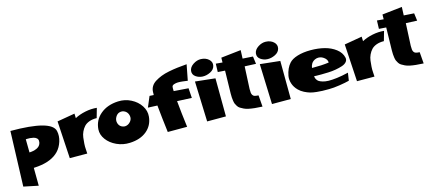

<svg xmlns="http://www.w3.org/2000/svg" viewBox="-61 -1410 5117 2251"><g transform="rotate(-15 2497.0 -284.0)"><path d="M189 -218Q192 -218 197 -218.5Q202 -219 217.5 -220.5Q233 -222 246.5 -225.5Q260 -229 276.5 -236.5Q293 -244 305 -254.5Q317 -265 325 -282Q333 -299 332 -320Q332 -340 316.5 -353.5Q301 -367 280 -372Q259 -377 238 -378.5Q217 -380 202 -379L187 -378ZM38 -519Q534 -519 566 -377Q580 -315 559 -249Q538 -183 496 -139Q412 -51 244 -34Q216 -31 191 -30L193 187L15 150Z M818 -466Q874 -496 946 -511Q1018 -526 1087 -519L1054 -403Q1002 -404 963 -389.5Q924 -375 901.5 -350.5Q879 -326 863.5 -293Q848 -260 843.5 -224Q839 -188 836.5 -151Q834 -114 837 -81L840 -30L628 -31L601 -484L816 -521Z M1345 -527Q1429 -531 1502.5 -493.5Q1576 -456 1616.5 -393Q1657 -330 1650 -261Q1640 -156 1562 -91.5Q1484 -27 1357 -22Q1273 -18 1197.5 -52.5Q1122 -87 1078.5 -146Q1035 -205 1039 -270Q1047 -381 1131 -451Q1215 -521 1345 -527ZM1370 -227Q1400 -235 1422 -263.5Q1444 -292 1437 -329Q1429 -370 1397 -389.5Q1365 -409 1330 -399Q1300 -391 1280.5 -356.5Q1261 -322 1271 -285Q1282 -248 1312 -233.5Q1342 -219 1370 -227Z M2009 -530Q2006 -517 2008 -475L2185 -462L2193 -343L2016 -351Q2029 -207 2052 -30H1817Q1795 -206 1780 -361L1666 -366L1720 -494L1770 -491Q1770 -493 1770.5 -497.5Q1771 -502 1771 -508Q1771 -514 1771 -522Q1771 -561 1789 -592.5Q1807 -624 1842 -646Q1877 -668 1918.5 -684.5Q1960 -701 2016 -712Q2072 -723 2122.5 -729Q2173 -735 2236 -740L2199 -549Q2191 -550 2179.5 -552Q2168 -554 2136.5 -557.5Q2105 -561 2081 -560.5Q2057 -560 2035 -552.5Q2013 -545 2009 -530Z M2295 -30 2278 -519 2520 -493 2523 -30ZM2533 -641Q2523 -597 2475.5 -573.5Q2428 -550 2381 -552Q2335 -554 2298.5 -580Q2262 -606 2266 -650Q2271 -695 2318 -726Q2365 -757 2413 -755Q2470 -753 2506.5 -720Q2543 -687 2533 -641Z M2874 -268Q2874 -237 2876 -221.5Q2878 -206 2886.5 -193Q2895 -180 2910.5 -175.5Q2926 -171 2956 -169L2967 -30Q2916 -32 2874.5 -36.5Q2833 -41 2802 -47.5Q2771 -54 2747 -65.5Q2723 -77 2706.5 -87.5Q2690 -98 2678.5 -115.5Q2667 -133 2661 -147.5Q2655 -162 2651.5 -185Q2648 -208 2647 -226Q2646 -244 2646 -273L2652 -551L2565 -557L2568 -658L2648 -651L2649 -709L2891 -736L2887 -634L3011 -626L3023 -534L2887 -540Z M3082 -30 3065 -519 3307 -493 3310 -30ZM3320 -641Q3310 -597 3262.5 -573.5Q3215 -550 3168 -552Q3122 -554 3085.5 -580Q3049 -606 3053 -650Q3058 -695 3105 -726Q3152 -757 3200 -755Q3257 -753 3293.5 -720Q3330 -687 3320 -641Z M3723 -412Q3701 -406 3685.5 -394Q3670 -382 3662.5 -369.5Q3655 -357 3651 -345Q3647 -333 3646 -325V-317Q3763 -316 3850 -328Q3851 -366 3810 -394.5Q3769 -423 3723 -412ZM3644 -218Q3644 -217 3644 -215Q3645 -205 3646.5 -197.5Q3648 -190 3657 -175Q3666 -160 3680.5 -150.5Q3695 -141 3724.5 -132Q3754 -123 3794 -122Q3834 -121 3896.5 -128.5Q3959 -136 4037 -155L4023 -61Q3978 -49 3903.5 -37.5Q3829 -26 3776 -26Q3770 -26 3758 -26Q3717 -26 3693 -26.5Q3669 -27 3624.5 -31.5Q3580 -36 3548.5 -45Q3517 -54 3480.5 -72.5Q3444 -91 3417 -118Q3377 -158 3361.5 -206.5Q3346 -255 3354 -299.5Q3362 -344 3379 -381Q3396 -418 3419 -443Q3451 -480 3520.5 -501.5Q3590 -523 3682 -523Q3772 -523 3849 -503.5Q3926 -484 3983.5 -440Q4041 -396 4055 -334Q4062 -304 4043 -281.5Q4024 -259 3988 -247Q3952 -235 3907 -227Q3862 -219 3816 -217.5Q3770 -216 3731.5 -215.5Q3693 -215 3668 -216Z M4304 -466Q4360 -496 4432 -511Q4504 -526 4573 -519L4540 -403Q4488 -404 4449 -389.5Q4410 -375 4387.5 -350.5Q4365 -326 4349.5 -293Q4334 -260 4329.5 -224Q4325 -188 4322.5 -151Q4320 -114 4323 -81L4326 -30L4114 -31L4087 -484L4302 -521Z M4830 -268Q4830 -237 4832 -221.5Q4834 -206 4842.5 -193Q4851 -180 4866.5 -175.5Q4882 -171 4912 -169L4923 -30Q4872 -32 4830.5 -36.5Q4789 -41 4758 -47.5Q4727 -54 4703 -65.5Q4679 -77 4662.5 -87.5Q4646 -98 4634.5 -115.5Q4623 -133 4617 -147.5Q4611 -162 4607.5 -185Q4604 -208 4603 -226Q4602 -244 4602 -273L4608 -551L4521 -557L4524 -658L4604 -651L4605 -709L4847 -736L4843 -634L4967 -626L4979 -534L4843 -540Z"/></g></svg>

Font: LONDON PRESLEY
Style: Regular
Weight: 400
Version: Version 001.000